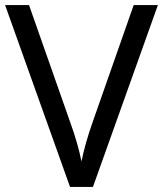

<svg xmlns="http://www.w3.org/2000/svg" viewBox="-20 -734 640 754"><path d="M600 -714 345 0H255L0 -714H94L255 -256Q271 -212 282 -173.5Q293 -135 300 -100Q307 -135 318 -174Q329 -213 345 -258L505 -714Z"/></svg>

Font: Noto Sans Old Hungarian
Style: Regular
Weight: 400
Designer: Monotype Design Team
Foundry: Monotype Imaging Inc.
Version: Version 2.005; ttfautohint (v1.8.4.7-5d5b)